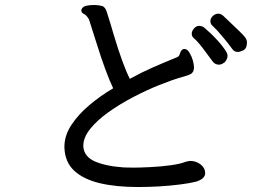

<svg xmlns="http://www.w3.org/2000/svg" viewBox="-20 -746 1040 772"><path d="M805 -50Q805 -26 766 -15Q742 -9 702 -4Q623 6 534.5 6Q446 6 381 -9.5Q316 -25 278.5 -59.5Q241 -94 239 -153V-156Q239 -201 267 -243.5Q295 -286 339.5 -323.5Q384 -361 435 -391Q404 -457 368 -573Q353 -622 339 -664Q337 -672 327 -683Q322 -688 317 -690Q307 -695 307 -704Q307 -705 308 -709Q313 -720 327.5 -723Q342 -726 361 -726Q379 -725 390 -722Q404 -718 410 -696Q423 -656 438 -604Q474 -484 502 -429Q549 -455 593.5 -474.5Q638 -494 692 -516Q700 -519 703 -529Q707 -545 718 -549H719H722Q733 -549 742 -534Q751 -519 755.5 -502.5Q760 -486 760 -475Q760 -457 748 -449Q738 -443 708 -435Q670 -424 619 -403.5Q568 -383 514.5 -355Q461 -327 415.5 -294.5Q370 -262 342.5 -227.5Q315 -193 315 -160V-158Q317 -118 359 -98Q404 -78 475 -73Q480 -73 489 -72.5Q498 -72 518.5 -72Q539 -72 582.5 -74Q626 -76 666 -81.5Q706 -87 728 -96Q729 -96 743 -99H744Q769 -99 787 -84.5Q805 -70 805 -50ZM973 -576Q973 -550 957 -543Q943 -537 937 -537Q922 -537 914 -549Q895 -575 873 -601Q851 -627 835 -642Q826 -649 826 -661Q826 -673 836 -682Q846 -691 857.5 -691Q869 -691 878 -682Q919 -643 939.5 -623.5Q960 -604 966.5 -594.5Q973 -585 973 -576ZM860 -486Q845 -486 835 -499Q813 -529 794.5 -553.5Q776 -578 758 -594Q751 -600 751 -610.5Q751 -621 760 -631.5Q769 -642 781 -642Q793 -642 803 -633.5Q813 -625 829 -610Q863 -577 884 -547Q895 -531 895 -522Q895 -509 884 -496Q880 -493 874 -489.5Q868 -486 860 -486Z"/></svg>

Font: Moon Stars Kai HW
Style: Bold
Weight: 700
Designer: GuiWonder
Version: Version 1.101